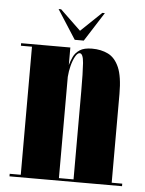

<svg xmlns="http://www.w3.org/2000/svg" viewBox="-50 -711 568 752"><g transform="rotate(5 234.0 -335.0)"><path d="M15.5 0V-10H59V-513.5H15.5V-523.5H209V-454.5Q213.5 -470.5 221.2 -487.2Q229 -504 246 -515.2Q263 -526.5 294.5 -526.5Q330 -526.5 357.5 -513Q385 -499.5 400.8 -463.5Q416.5 -427.5 416.5 -359V-10H458V0ZM209 -408V-10H266.5V-355.5Q266.5 -430 263.8 -467.2Q261 -504.5 247.5 -504.5Q239 -504.5 230.5 -489.5Q222 -474.5 216.2 -452.2Q210.5 -430 209 -408ZM223.5 -555 150 -669.5H160L241 -592L322 -669.5H332L259 -555Z"/></g></svg>

Font: Imbue 100pt Black
Style: Regular
Weight: 900
Designer: Tyler Finck
Foundry: Etcetera Type Company
Version: Version 1.102; ttfautohint (v1.8.3)